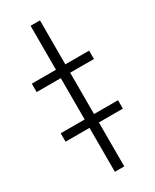

<svg xmlns="http://www.w3.org/2000/svg" viewBox="-219 -764 655 813"><g transform="rotate(-30 108.5 -357.0)"><path d="M131.8 -499H248V-458H131.8V-255.9H249V-214.8H131.8V0H85.9V-214.8H-31.2V-255.9H85.9V-458H-32.2V-499H85.9V-713.9H131.8Z"/></g></svg>

Font: Pretendard Std ExtraLight
Style: Regular
Weight: 200
Designer: Base glyphs from Inter by Rasmus Andersson; Hangeul glyphs from Noto Sans CJK(Source Han Sans) by Jang Soo-young and Kan
Foundry: Kil Hyung-jin
Version: Version 1.309